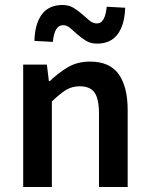

<svg xmlns="http://www.w3.org/2000/svg" viewBox="-20 -750 600 770"><path d="M73 0V-491H168L176 -425H180Q213 -457 251.5 -480Q290 -503 341 -503Q420 -503 456 -452.5Q492 -402 492 -308V0H377V-293Q377 -354 359 -379Q341 -404 300 -404Q268 -404 243.5 -388.5Q219 -373 188 -343V0ZM369 -575Q344 -575 325 -586.5Q306 -598 290.5 -612Q275 -626 261.5 -637.5Q248 -649 233 -649Q198 -649 192 -582L118 -586Q120 -655 148 -692.5Q176 -730 231 -730Q256 -730 275 -718.5Q294 -707 309.5 -693Q325 -679 339 -667.5Q353 -656 368 -656Q386 -656 395.5 -673.5Q405 -691 408 -723L482 -719Q480 -651 452 -613Q424 -575 369 -575Z"/></svg>

Font: Processing Sans Pro Semibold
Style: Regular
Weight: 600
Designer: Paul D. Hunt
Foundry: Adobe Systems Incorporated
Version: Version 2.020;PS 2.000;hotconv 1.0.86;makeotf.lib2.5.63406